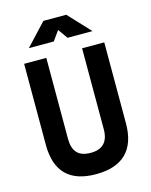

<svg xmlns="http://www.w3.org/2000/svg" viewBox="-132 -983 850 1078"><g transform="rotate(-15 293.0 -444.0)"><path d="M291 9.8C444.8 9.8 525.9 -67.4 525.9 -222.7V-693.4H397V-222.7C397 -150.4 361.8 -113.8 293 -113.8C221.2 -113.8 189 -150.4 189 -222.7V-693.4H60.1V-222.7C60.1 -67.4 137.2 9.8 291 9.8ZM108.4 -771.5H253.4L293.5 -827.6L333.5 -771.5H478.5L359.9 -898.4H227.1Z"/></g></svg>

Font: CaskaydiaCove Nerd Font
Style: Bold
Weight: 700
Designer: Aaron Bell
Foundry: Saja Typeworks
Version: Version 2111.1;Nerd Fonts 2.3.0